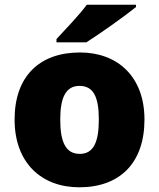

<svg xmlns="http://www.w3.org/2000/svg" viewBox="-20 -786 677 816"><path d="M558 -756V-766H349C316 -721 254 -657 220 -620V-606H347C401 -640 511 -718 558 -756ZM594 -278C594 -461 479 -563 320 -563C147 -563 42 -461 42 -278C42 -93 157 10 317 10C489 10 594 -93 594 -278ZM236 -278C236 -372 260 -421 318 -421C378 -421 400 -372 400 -278C400 -183 378 -132 319 -132C259 -132 236 -183 236 -278Z"/></svg>

Font: Noto Sans Gurmukhi Black
Style: Regular
Weight: 900
Designer: Jelle Bosma - Monotype Design Team
Foundry: Monotype Imaging Inc.
Version: Version 2.004